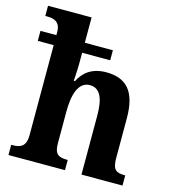

<svg xmlns="http://www.w3.org/2000/svg" viewBox="-112 -852 848 945"><g transform="rotate(15 312.0 -380.0)"><path d="M18 0H306V-52H303C262 -52 238 -61 238 -117V-280C238 -363 256 -436 317 -436C370 -436 390 -386 390 -300V0H599V-52H596C554 -52 534 -61 534 -123V-325C534 -460 483 -518 378 -518C304 -518 263 -482 240 -436H234C235 -456 238 -495 238 -529V-580H381V-631H238V-760H16V-708H27C58 -708 93 -700 93 -647V-631H12V-580H93V-121C93 -61 62 -52 24 -52H18Z"/></g></svg>

Font: Noto Serif Georgian SemiCondensed Bold
Style: Regular
Weight: 700
Width: 4
Designer: Monotype Design Team, Akaki Razmadze
Foundry: Google LLC
Version: Version 2.003